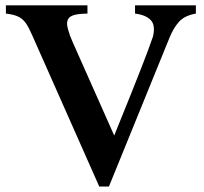

<svg xmlns="http://www.w3.org/2000/svg" viewBox="-20 -680 761 715"><path d="M709.5 -629.4Q668 -622.1 647.5 -599.9Q627 -577.6 611.8 -541L385.7 14.6H349.6L100.1 -548.3Q87.4 -577.6 76.2 -593.8Q64.9 -609.9 48.3 -617.9Q31.7 -626 2 -629.4V-660.2H305.7V-629.4Q267.1 -628.9 250.2 -622.1Q233.4 -615.2 231 -601.6Q227.5 -592.3 233.4 -570.6Q239.3 -548.8 249 -526.9L405.3 -175.3Q442.4 -266.6 466.8 -327.6Q491.2 -388.7 506.8 -428.5Q522.5 -468.3 532.2 -495.1Q542 -522 549.8 -544.4Q559.6 -585.9 541.3 -605.2Q522.9 -624.5 482.9 -629.4V-660.2H709.5Z"/></svg>

Font: Awami Nastaliq
Style: Bold
Weight: 700
Designer: Peter Martin, SIL International
Foundry: SIL International
Version: Version 3.100